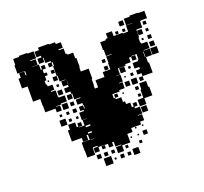

<svg xmlns="http://www.w3.org/2000/svg" viewBox="-101 -651 831 783"><g transform="rotate(-20 315.0 -259.5)"><path d="M207 -44H173V-73H172V-109H207V-131H201V-110H179V-127H136V-175H145V-196H175V-175H182V-189H198V-173H184V-171H207V-194H225V-195H204V-227H225V-232H211V-250H229V-236H232V-251H230V-260H209V-282H230V-285H204V-311H200V-350H179V-372H197V-374H173V-400H169V-382H151V-400H169V-442H173V-458H168V-443H152V-459H167V-465H144V-488H141V-470H119V-492H137V-499H118V-523H137V-534H183V-531H210V-523H232V-499H213V-495H234V-471H240V-466H265V-441H270V-401H268V-383H302V-339H299V-312H298V-298H312V-329H351V-350H384V-377H386V-405H410V-407H386V-434H383V-468H408V-473H417V-494H443V-473H482V-470H501H505V-496H532V-497H506V-525H532V-529H568V-527H596V-495H568V-493H565V-466H539V-432H536V-410H539V-405H564V-377H539V-375H564V-347H538V-323H542V-279H498V-263H482V-279H498V-292H481V-310H498V-319H478V-343H502V-323V-349H506V-372H482V-370H499V-352H481V-369H472V-349H448V-369V-343H414V-317H398V-316H415V-286H398V-284H413V-258H389V-252H359H357V-234H363V-248H377V-234H363V-228H387V-207H396V-195H414V-175H422V-189H438V-173H424V-166H445V-136H425V-134H443V-108H425V-96H382V-79H359V-72V-42H323V-18H297V-44H321V-47H296V-68H289V-52H271V-68H257V-54H243V-68H257V-69H230V-51H210V-71H228V-75H208V-73H207ZM141 -260H119V-276H75V-305H74V-334H43V-364V-400H19V-442H29V-462H51V-445H55V-462H51V-463H22V-499H26V-525H52V-529H88V-526H115V-496H89V-493H112V-469H89V-468H117V-445H122V-459H138V-443H124V-397H116V-381H120V-372H141V-350H126V-346H145V-318H147V-284H125V-282H141ZM500 -501H480V-521H500ZM535 -470V-493V-470ZM587 -474H573V-488H587ZM466 -475H454V-487H466ZM496 -475H484V-487H496ZM560 -441H540V-461H560ZM586 -445H574V-457H586ZM588 -413H572V-429H588ZM167 -414H153V-428H167ZM136 -415H124V-427H136ZM554 -417H546V-425H554ZM590 -381H570V-401H590ZM377 -384H363V-398H377ZM133 -388H127V-394H133ZM594 -347H566V-375H594ZM536 -349V-372H534V-349ZM378 -353H362V-369H378ZM202 -351V-368H201V-351ZM165 -356H155V-366H165ZM441 -320H419V-342H441ZM170 -321H150V-341H170ZM200 -321H180V-341H200ZM465 -326H455V-336H465ZM173 -288H147V-314H173ZM200 -291H180V-311H200ZM466 -295H454V-307H466ZM433 -298H427V-304H433ZM172 -259H148V-283H172ZM472 -259H448V-283H472ZM440 -261H420V-281H440ZM198 -263H182V-279H198ZM474 -167H446V-195H471V-230H475V-256H505V-230H509V-192H474ZM198 -233H182V-249H198ZM467 -234H453V-248H467ZM166 -235H154V-247H166ZM135 -236H125V-246H135ZM403 -238H397V-244H403ZM143 -198H117V-224H143ZM166 -205H154V-217H166ZM466 -205H454V-217H466ZM195 -206H185V-216H195ZM210 -162H230V-168H210ZM472 -139H448V-163H472ZM210 -134H226V-140H210ZM208 -107H226V-108H208ZM403 -88H397V-94H403ZM433 -88H427V-94H433ZM439 -52H421V-70H439ZM403 -58H397V-64H403ZM373 -58H367V-64H373ZM229 -22H211V-40H229ZM258 -23H242V-39H258ZM287 -24H273V-38H287ZM406 -25H394V-37H406ZM346 -25H334V-37H346ZM266 15H234V-17H266ZM383 12H357V-14H383ZM318 7H302V-9H318ZM347 6H333V-8H347ZM284 3H276V-5H284Z"/></g></svg>

Font: Rubik Storm
Style: Regular
Weight: 400
Designer: Hubert and Fischer, NaN
Foundry: Hubert and Fischer, NaN
Version: Version 2.201